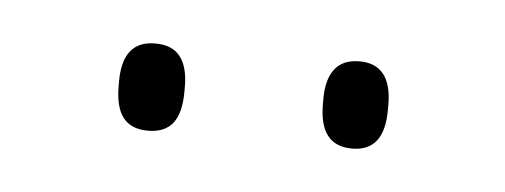

<svg xmlns="http://www.w3.org/2000/svg" viewBox="-24 -682 329 125"><g transform="rotate(5 141.0 -619.5)"><path d="M74.5 -591Q63.5 -591 58.2 -597.8Q53 -604.5 53 -618.5V-621.5Q53 -634.5 58.2 -641.2Q63.5 -648 74.5 -648Q85.5 -648 90.8 -641.2Q96 -634.5 96 -621.5V-618.5Q96 -604.5 90.8 -597.8Q85.5 -591 74.5 -591ZM208 -591Q197 -591 191.8 -597.8Q186.5 -604.5 186.5 -618.5V-621.5Q186.5 -634.5 191.8 -641.2Q197 -648 208 -648Q218.5 -648 223.8 -641.2Q229 -634.5 229 -621.5V-618.5Q229 -604.5 223.8 -597.8Q218.5 -591 208 -591Z"/></g></svg>

Font: Anek Odia Thin
Style: Regular
Weight: 250
Version: Version 1.003